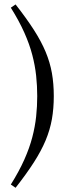

<svg xmlns="http://www.w3.org/2000/svg" viewBox="-20 -730 311 887"><path d="M152 -286Q152 -333 147 -380Q142 -427 129.2 -476Q116.5 -525 92.5 -579Q68.5 -633 30 -694.5L52 -709.5Q102.5 -645 136.5 -592Q170.5 -539 190.8 -490.5Q211 -442 219.8 -392.5Q228.5 -343 228.5 -286Q228.5 -229 219.8 -179.5Q211 -130 190.8 -81.5Q170.5 -33 136.5 20Q102.5 73 52 137.5L30 122.5Q68.5 61 92.5 7Q116.5 -47 129.2 -96Q142 -145 147 -192Q152 -239 152 -286Z"/></svg>

Font: Newsreader Text
Style: Regular
Weight: 400
Designer: Hugues Gentile
Foundry: Production Type
Version: Version 1.001